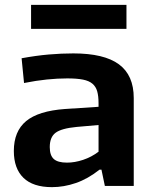

<svg xmlns="http://www.w3.org/2000/svg" viewBox="-20 -766 636 791"><path d="M194 5Q116 5 76.5 -33.5Q37 -72 37 -144Q37 -225 87.5 -267Q138 -309 248 -317L386 -326V-341Q386 -370 380.5 -389.5Q375 -409 361 -421Q347 -433 322 -438Q297 -443 257 -443Q217 -443 173 -438.5Q129 -434 79 -424L69 -526Q129 -537 181 -541.5Q233 -546 282 -546Q409 -546 470 -501Q531 -456 531 -362V0H412L398 -67H390Q342 -29 292.5 -12Q243 5 194 5ZM256 -96Q288 -96 322.5 -107.5Q357 -119 386 -141V-251L295 -243Q233 -237 209 -219Q185 -201 185 -160Q185 -126 201.5 -111Q218 -96 256 -96ZM108 -746H501V-647H108Z"/></svg>

Font: Encode Sans Wide
Style: SemiBold
Weight: 600
Designer: Pablo Impallari, Andres Torresi
Foundry: Pablo Impallari, Andres Torresi
Version: Version 1.000; ttfautohint (v1.00) -l 8 -r 50 -G 200 -x 14 -